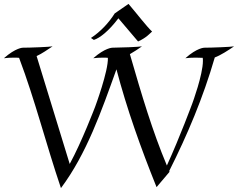

<svg xmlns="http://www.w3.org/2000/svg" viewBox="-28 -943 1222 986"><path d="M843 -61C842 -62 841 -63 841 -65C935 -252 1015 -441 1075 -648C1105 -659 1145 -685 1174 -705C1161 -702 1058 -698 1021 -698C1021 -698 984 -698 924 -644C939 -646 958 -647 976 -647C988 -647 1001 -646 1013 -646C1014 -641 1014 -636 1014 -630C1014 -559 960 -413 960 -413C960 -413 897 -242 829 -93C755 -269 700 -454 639 -665C660 -677 683 -692 701 -705C688 -702 585 -698 549 -698C549 -698 512 -698 451 -644C466 -646 485 -647 503 -647C511 -647 518 -647 526 -646C529 -579 461 -396 461 -396C461 -396 392 -214 330 -101L160 -655C188 -668 218 -689 242 -705C229 -702 126 -698 89 -698C89 -698 53 -698 -8 -644C7 -646 26 -647 44 -647C53 -647 61 -647 70 -646C152 -429 208 -204 285 23C417 -154 492 -370 570 -587C623 -385 695 -183 776 18ZM753 -781C725 -807 674 -874 632 -923L561 -874C531 -826 488 -780 439 -748L454 -738C485 -748 530 -783 580 -849C610 -814 647 -770 681 -730C725 -750 740 -770 753 -781Z"/></svg>

Font: Quintessential
Style: Regular
Weight: 400
Designer: Astigmatic (AOETI)
Foundry: Astigmatic (AOETI)
Version: Version 1.000